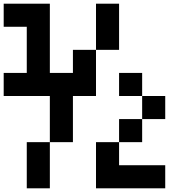

<svg xmlns="http://www.w3.org/2000/svg" viewBox="-20 -895 1040 1040"><path d="M395 -250V-247.5ZM395 -247.5V-240ZM0 -875H250V-500H375V-625H500V-375H375V-125H250V-375H0V-500H125V-750H0ZM500 -625V-875H625V-625ZM250 -125V125H125V-125ZM625 -500H750V-375H625ZM750 -375H875V-250H750ZM750 -250V-125H625V-250ZM625 -125V0H875V125H500V-125Z"/></svg>

Font: Dogica
Style: Regular
Weight: 400
Monospace: yes
Designer: Roberto Mocci
Version: Version 001.012